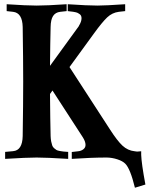

<svg xmlns="http://www.w3.org/2000/svg" viewBox="-20 -754 711 913"><path d="M485.8 -4.9Q415.5 -4.9 321.3 1.5V-31.2L351.6 -34.7Q366.2 -36.1 376.5 -44.2Q386.7 -52.2 386.7 -64.9Q386.7 -81.1 373.5 -101.6L229.5 -323.7L217.8 -307.1Q218.8 -182.1 220.7 -106.9Q221.2 -92.3 223.4 -81.3Q225.6 -70.3 228.3 -62.5Q231 -54.7 237.3 -49.3Q243.7 -43.9 248.3 -41Q252.9 -38.1 263.7 -36.1Q274.4 -34.2 281.7 -33.4Q289.1 -32.7 304.2 -31.7V1.5Q200.7 -4.9 154.3 -4.9Q107.9 -4.9 4.4 1.5V-31.7L42.5 -35.2H42Q86.4 -38.6 87.9 -106.9Q90.3 -262.2 90.3 -366.2Q90.3 -470.7 87.9 -625.5Q86.4 -692.9 42 -697.8L11.7 -701.2V-733.9Q106 -727.5 154.3 -727.5Q202.6 -727.5 296.9 -733.9V-701.2L266.6 -697.8Q243.7 -695.3 232.4 -678Q221.2 -660.6 220.7 -625.5Q218.8 -554.7 217.8 -440.9L356 -631.3L355 -630.9Q367.7 -650.9 367.7 -667Q367.7 -673.3 365.7 -678.2Q363.8 -683.1 359.1 -686.5Q354.5 -689.9 350.3 -692.1Q346.2 -694.3 338.6 -696Q331.1 -697.8 326.7 -698.2Q322.3 -698.7 313.7 -699.7Q305.2 -700.7 302.2 -701.2V-733.9Q396.5 -727.5 443.8 -727.5Q481 -727.5 575.2 -733.9V-701.2L544.9 -697.8Q513.7 -693.8 490 -671.6Q466.3 -649.4 426.3 -594.2L310.5 -435.1L503.4 -137.7Q537.6 -84.5 562.5 -61.3Q587.4 -38.1 620.6 -34.7L631.8 -33.2L651.4 -34.7V-17.6Q652.8 23.4 671.4 123.5L621.6 138.7Q599.6 48.3 575.7 24.4Q563 11.7 538.3 3.7Q513.7 -4.4 488.3 -4.9Z"/></svg>

Font: Flanker
Style: Bold
Weight: 700
Designer: Flanker
Foundry: Flanker
Version: Version 2.021